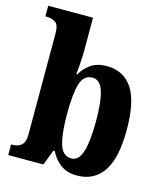

<svg xmlns="http://www.w3.org/2000/svg" viewBox="-114 -847 812 944"><g transform="rotate(15 292.0 -375.0)"><path d="M365 10Q315 10 282 -14.5Q249 -39 230 -78H223L193 0H14V-54H20Q35 -54 50 -59Q65 -64 74.5 -79Q84 -94 84 -125V-639Q84 -682 65 -694Q46 -706 18 -706H14V-760H242V-591Q242 -564 239.5 -529Q237 -494 234 -471H239Q258 -504 289.5 -526Q321 -548 371 -548Q455 -548 500 -481.5Q545 -415 545 -270Q545 -125 498.5 -57.5Q452 10 365 10ZM318 -64Q355 -64 371.5 -117.5Q388 -171 388 -272Q388 -374 371.5 -424.5Q355 -475 317 -475Q272 -475 256.5 -424Q241 -373 241 -271Q241 -171 257 -117.5Q273 -64 318 -64Z"/></g></svg>

Font: Noto Serif Ethiopic Condensed ExtraBold
Style: Regular
Weight: 800
Width: 3
Designer: Monotype Design Team
Foundry: Monotype Imaging Inc.
Version: Version 2.102; ttfautohint (v1.8.4.7-5d5b)